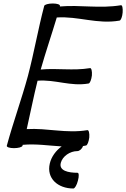

<svg xmlns="http://www.w3.org/2000/svg" viewBox="-20 -834 723 1099"><path d="M233 -800C198 -667 175 -533 140 -400C104 -267 55 -133 19 0C17 8 35 14 60 14C85 14 107 8 109 0C109 -2 110 -4 110 -5C188 -12 259 0 333 4C300 28 274 63 265 102C245 187 311 245 400 245C408 245 420 225 426 200C433 175 432 155 424 155C372 155 316 144 328 98C338 60 381 31 422 31C435 31 450 18 455 2C461 1 466 0 472 -1C480 -2 488 -23 491 -47C493 -72 488 -91 480 -89C358 -69 251 -102 133 -95C154 -187 172 -280 195 -372C297 -380 383 -338 487 -356C495 -357 503 -378 506 -402C508 -427 503 -446 495 -444C397 -428 308 -445 213 -436C241 -535 275 -634 305 -734C429 -742 536 -694 664 -716C672 -717 680 -738 682 -762C684 -787 680 -806 672 -804C550 -784 441 -807 323 -797V-800C325 -808 307 -814 282 -814C257 -814 235 -808 233 -800Z"/></svg>

Font: Nupuram Condensed Oblique
Style: Regular
Weight: 400
Width: 3
Designer: Santhosh Thottingal (santhosh.thottingal@gmail.com)
Foundry: SMC
Version: Version 1.000